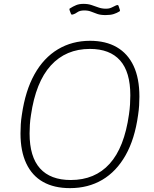

<svg xmlns="http://www.w3.org/2000/svg" viewBox="-20 -963 798 993"><path d="M342 10Q260 10 203 -22Q146 -54 116 -117.5Q86 -181 86 -273Q86 -296 87.5 -320Q89 -344 93 -369Q111 -494 158.5 -579Q206 -664 279.5 -708Q353 -752 446 -752Q527 -752 584 -719Q641 -686 671 -622Q701 -558 701 -463Q701 -441 699.5 -417Q698 -393 694 -367Q677 -244 629.5 -160Q582 -76 509 -33Q436 10 342 10ZM346 -32Q471 -32 547 -116Q623 -200 647 -371Q651 -398 652.5 -423Q654 -448 654 -470Q654 -591 601 -650.5Q548 -710 445 -710Q321 -710 243 -624.5Q165 -539 140 -367Q136 -342 134.5 -318Q133 -294 133 -273Q133 -152 187 -92Q241 -32 346 -32ZM596 -903Q585 -896 568.5 -890.5Q552 -885 526 -885Q500 -885 483 -891Q466 -897 451 -903Q436 -909 416 -909Q393 -909 380.5 -900Q368 -891 357 -888Q351 -887 349.5 -888Q348 -889 346 -894L340 -910Q339 -914 339 -916Q339 -918 341 -919Q358 -930 374 -936.5Q390 -943 412 -943Q435 -943 453 -937Q471 -931 489 -924.5Q507 -918 528 -918Q540 -918 548 -920.5Q556 -923 563.5 -927Q571 -931 580 -935Q587 -938 590 -936.5Q593 -935 594 -930L600 -912Q601 -909 600.5 -907Q600 -905 596 -903Z"/></svg>

Font: Libre Franklin Thin Thin
Style: Italic
Weight: 250
Italic angle: -8°
Version: Version 3.000